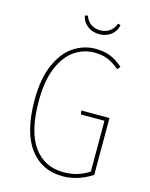

<svg xmlns="http://www.w3.org/2000/svg" viewBox="-127 -931 799 1022"><g transform="rotate(15 273.0 -420.5)"><path d="M466 -632 452 -616Q419 -644 387 -657Q355 -670 314 -670Q256 -670 206 -637Q156 -604 124.5 -531Q93 -458 93 -345Q93 -177 152.5 -94.5Q212 -12 317 -12Q360 -12 393.5 -22.5Q427 -33 458 -53V-333H328L325 -354H480V-41Q403 10 318 10Q203 10 136.5 -79Q70 -168 70 -345Q70 -462 104.5 -540Q139 -618 194.5 -654.5Q250 -691 314 -691Q360 -691 395.5 -677Q431 -663 466 -632ZM212 -847 228 -851Q237 -824 258.5 -808Q280 -792 311 -792Q341 -792 363 -808Q385 -824 394 -851L409 -847Q403 -814 376.5 -792.5Q350 -771 311 -771Q272 -771 245 -792.5Q218 -814 212 -847Z"/></g></svg>

Font: Fira Sans Condensed Thin
Style: Regular
Weight: 250
Width: 3
Designer: Carrois Corporate & Edenspiekermann AG
Foundry: Carrois Corporate GbR & Edenspiekermann AG
Version: Version 4.203